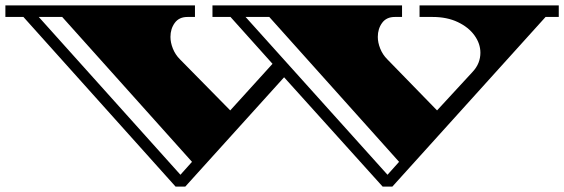

<svg xmlns="http://www.w3.org/2000/svg" viewBox="-34 -670 2095 713"><path d="M618 23 53 -607H-14V-650H690V-607H662Q631 -607 615 -585Q599 -563 599 -533Q599 -512 608 -489.5Q617 -467 634 -450L821 -260L978 -433L822 -607H755V-650H1459V-607H1432Q1401 -607 1385 -585Q1369 -563 1369 -533Q1369 -512 1378 -489.5Q1387 -467 1404 -450L1589 -260L1720 -402Q1736 -419 1743 -437Q1750 -455 1750 -474Q1750 -508 1728 -538.5Q1706 -569 1666 -588Q1626 -607 1573 -607H1524V-650H2041V-607H1992L1423 23H1387L1021 -383L654 23ZM636 -21 679 -69 197 -607H110ZM1405 -21 1448 -69 966 -607H878Z"/></svg>

Font: Diplomata
Style: Regular
Weight: 400
Designer: Eduardo Rodriguez Tunni
Foundry: Eduardo Rodriguez Tunni
Version: Version 1.002; ttfautohint (v1.8.4.7-5d5b);gftools[0.9.23]